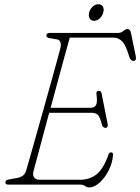

<svg xmlns="http://www.w3.org/2000/svg" viewBox="-20 -852 647 886"><path d="M352 0H18Q4.5 0 5 -11.5Q5 -21.5 21.5 -24L58 -30.5Q74.5 -33.5 85 -41Q95.5 -48.5 101 -66Q103.5 -74 112.5 -105.8Q121.5 -137.5 134.8 -184.5Q148 -231.5 163.5 -286.2Q179 -341 194.5 -396.5Q210 -452 223.5 -500.5Q237 -549 246.2 -583Q255.5 -617 258.5 -629Q262.5 -644 259 -656Q255.5 -668 244 -670L209.5 -676Q194 -678.5 194 -688Q194 -700 210.5 -700H525Q538.5 -700 549 -709Q559.5 -718 569 -718Q580.5 -718 584.5 -699.5L606.5 -592.5Q611 -571 595 -571Q583 -571 576.5 -590Q561 -644 543.5 -661.2Q526 -678.5 504 -678.5H302Q295.5 -655.5 281.5 -604.8Q267.5 -554 249.8 -488.2Q232 -422.5 213.5 -354.5H396Q416 -354.5 423.2 -367.2Q430.5 -380 425 -418.5Q423.5 -433 435 -433Q442 -433 444.8 -429.5Q447.5 -426 448.5 -422L476.5 -281.5Q480 -262 466.5 -262Q454 -262 449.5 -279.5Q441 -313 431 -322.2Q421 -331.5 403 -331.5H207Q189.5 -266.5 174 -208.8Q158.5 -151 148 -112Q137.5 -73 135 -64Q129.5 -44.5 137.2 -33.5Q145 -22.5 162 -22.5H350Q393.5 -22.5 425.5 -47.5Q457.5 -72.5 481 -139.5Q484.5 -149 492.5 -149Q502.5 -149 501.5 -136Q498.5 -98.5 480.8 -64.2Q463 -30 438.8 -8.5Q414.5 13 391.5 13Q381 13 372.8 6.5Q364.5 0 352 0ZM414 -756Q399.5 -756 393.5 -767.5Q387.5 -779 391.5 -794.5Q395.5 -810 407.5 -821.2Q419.5 -832.5 434 -832.5Q448.5 -832.5 454.8 -821.2Q461 -810 456.5 -794.5Q452.5 -778.5 440.2 -767.2Q428 -756 414 -756Z"/></svg>

Font: Fraunces 72pt S100 Thin
Style: Italic
Weight: 100
Italic angle: -16°
Version: Version 1.000; ttfautohint (v1.8.3)